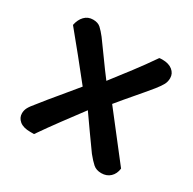

<svg xmlns="http://www.w3.org/2000/svg" viewBox="-115 -594 723 719"><g transform="rotate(30 246.5 -234.5)"><path d="M66 -95Q95 -132 125 -167.5Q155 -203 184 -239Q146 -287 110.5 -331Q75 -375 37 -421Q42 -446 56.5 -461Q71 -476 93 -476Q114 -476 126 -465Q138 -454 152 -436Q175 -405 199.5 -370.5Q224 -336 250 -302Q284 -346 315 -386.5Q346 -427 379 -475Q384 -476 392 -476Q420 -476 436 -463Q452 -450 452 -430Q452 -415 445.5 -402.5Q439 -390 423 -370Q396 -337 367.5 -304Q339 -271 312 -238L462 -45Q459 -21 444 -7Q429 7 406 7Q384 7 370.5 -5Q357 -17 340 -38Q317 -70 292.5 -104.5Q268 -139 245 -172Q212 -128 179 -83.5Q146 -39 115 6H99Q68 6 52.5 -7Q37 -20 37 -39Q37 -52 43 -63.5Q49 -75 66 -95Z"/></g></svg>

Font: Baloo Thambi 2 Medium
Style: Regular
Weight: 500
Designer: Aadarsh Rajan and Ek Type
Foundry: Ek Type
Version: Version 1.640;hotconv 1.0.111;makeotfexe 2.5.65597; ttfautoh